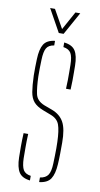

<svg xmlns="http://www.w3.org/2000/svg" viewBox="-86 -779 428 823"><g transform="rotate(10 128.5 -367.5)"><path d="M43.5 -85Q43 -107 43 -133Q43 -159 44.5 -191H64.5Q63 -159.5 63.2 -134Q63.5 -108.5 63.5 -85Q64.5 -50 73.5 -34.8Q82.5 -19.5 106.5 -16V4Q71.5 0 58 -21.2Q44.5 -42.5 43.5 -85ZM146.5 4V-16Q171 -19.5 181.2 -34.8Q191.5 -50 192.5 -85Q193 -101 193.5 -117.5Q194 -134 194 -149.8Q194 -165.5 193.5 -179Q192 -228.5 183.2 -253.2Q174.5 -278 144.5 -289L110.5 -302Q82 -313 68.5 -328.8Q55 -344.5 50.5 -371.2Q46 -398 44.5 -442Q44 -461.5 44.5 -478Q45 -494.5 45.5 -514Q47 -557 60.2 -578.5Q73.5 -600 108.5 -604V-584Q84.5 -580.5 75.5 -565Q66.5 -549.5 65.5 -514Q65 -493 64.5 -476.5Q64 -460 64.5 -442Q66 -394 72.2 -365.5Q78.5 -337 111.5 -324L146.5 -311Q182.5 -297.5 198.5 -268.2Q214.5 -239 214.5 -179Q214.5 -157.5 214.2 -132.2Q214 -107 212.5 -85Q210 -42.5 196 -21.2Q182 0 146.5 4ZM190.5 -410Q191.5 -431 191.8 -449Q192 -467 191.8 -483Q191.5 -499 191.5 -514Q191 -549.5 181.8 -565Q172.5 -580.5 148.5 -584V-604Q184 -600 197.5 -578.5Q211 -557 211.5 -514Q211.5 -500 211.8 -484.2Q212 -468.5 211.8 -450Q211.5 -431.5 210.5 -410ZM118.5 -640 63.5 -739H84.5L129.5 -659L173.5 -739H194.5L139.5 -640Z"/></g></svg>

Font: Big Shoulders Stencil Thin
Style: Regular
Weight: 100
Designer: Patric King
Foundry: XO Type Co
Version: Version 2.001